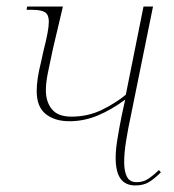

<svg xmlns="http://www.w3.org/2000/svg" viewBox="-20 -556 530 586"><path d="M393 10Q363 10 348 -10.5Q333 -31 333 -75Q333 -99 338.5 -132.5Q344 -166 351 -201L362 -252Q322 -222 279.5 -204Q237 -186 192 -186Q147 -186 119.5 -208Q92 -230 92 -278Q92 -295 95 -316.5Q98 -338 106 -370L113 -402Q121 -433 125 -454.5Q129 -476 129 -490Q129 -511 117.5 -518.5Q106 -526 79 -526H61L63 -536H172L142 -409Q133 -367 126.5 -335.5Q120 -304 120 -281Q120 -245 138.5 -222.5Q157 -200 198 -200Q250 -200 293.5 -222Q337 -244 364 -267L418 -536H447L379 -201Q371 -164 365 -127Q359 -90 359 -61Q359 -33 367.5 -16.5Q376 0 397 0Q416 0 430.5 -9Q445 -18 465 -37L471 -30Q452 -11 435 -0.5Q418 10 393 10Z"/></svg>

Font: Noto Serif Display SemiCondensed Thin
Style: Italic
Weight: 100
Width: 4
Italic angle: -12°
Designer: Monotype Design Team
Foundry: Monotype Imaging Inc.
Version: Version 2.009